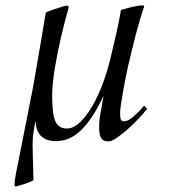

<svg xmlns="http://www.w3.org/2000/svg" viewBox="-20 -505 616 699"><path d="M32.7 168.9Q32.7 161.6 33.9 151.9Q35.2 142.1 38.6 124Q42 106 48.1 76.2Q54.2 46.4 63.5 -1.5L100.1 -186.5Q106.9 -225.6 113.8 -265.6Q120.6 -305.7 127 -342.3Q133.3 -378.9 138.4 -409.7Q143.6 -440.4 147 -460Q156.2 -463.9 168.2 -468Q180.2 -472.2 191.2 -475.8Q202.1 -479.5 210.7 -481.9Q219.2 -484.4 222.2 -484.4Q230 -484.4 230 -478.5Q230 -476.6 229.5 -475.6Q223.1 -453.6 216.6 -428.5Q210 -403.3 203.1 -374Q189.9 -318.4 179.7 -257.3Q174.8 -227.5 172.4 -202.4Q169.9 -177.2 169.9 -156.2Q169.9 -125.5 172.4 -103Q174.8 -80.6 180.7 -65.9Q186.5 -51.3 197 -44.2Q207.5 -37.1 223.6 -37.1Q237.8 -37.1 251.7 -45.2Q265.6 -53.2 278.6 -67.1Q291.5 -81.1 303.7 -99.1Q315.9 -117.2 326.4 -137.5Q336.9 -157.7 345.5 -178.5Q354 -199.2 360.4 -218.3Q368.2 -240.7 374.8 -263.9Q381.3 -287.1 386.7 -312Q392.6 -336.9 397.5 -357.9Q402.3 -378.9 406.5 -397.7Q410.6 -416.5 414.1 -433.8Q417.5 -451.2 420.4 -468.8Q443.8 -475.6 465.3 -480.5Q486.8 -485.4 497.1 -485.4Q504.9 -485.4 504.9 -481.9Q504.9 -480.5 503.4 -476.6Q502 -472.7 498.3 -461.7Q494.6 -450.7 488.8 -430.7Q482.9 -410.6 473.6 -376.5Q472.7 -372.6 470.5 -363.5Q468.3 -354.5 465.3 -342.8Q462.4 -331.1 459.2 -318.1Q456.1 -305.2 453.4 -293.7Q450.7 -282.2 448.5 -273.7Q446.3 -265.1 445.8 -262.2Q440.9 -239.3 435.8 -213.6Q430.7 -188 426.8 -164.8Q422.9 -141.6 420.2 -123.5Q417.5 -105.5 417.5 -97.7V-86.9Q417.5 -75.7 419.9 -69.6Q422.4 -63.5 432.6 -63.5Q446.3 -63.5 465.3 -80.1Q484.4 -96.7 505.4 -120.6L515.6 -108.4Q501 -90.3 481.2 -69.6Q461.4 -48.8 441.2 -31.2Q420.9 -13.7 403.3 -2Q385.7 9.8 376 9.8Q355 9.8 347.9 -2.9Q340.8 -15.6 340.8 -42Q340.8 -51.8 341.3 -58.6Q341.8 -65.4 343.3 -76.2Q344.7 -86.9 347.9 -105.2Q351.1 -123.5 356.9 -156.2Q318.4 -73.7 276.6 -32.5Q234.9 8.8 184.6 8.8Q149.4 8.8 130.9 -8.1Q112.3 -24.9 108.9 -64.5Q106.4 -51.3 102.5 -27.6Q98.6 -3.9 98.6 22.5Q98.6 25.4 98.9 34.7Q99.1 43.9 99.4 56.4Q99.6 68.8 100.1 83.3Q100.6 97.7 100.8 111.1Q101.1 124.5 101.3 135.3Q101.6 146 101.6 151.4Q87.9 158.2 75.7 162.4Q63.5 166.5 54.9 169.2Q46.4 171.9 41.7 172.9Q37.1 173.8 38.6 173.8Q33.2 173.8 32.7 168.9Z"/></svg>

Font: XB Kayhan
Style: Italic
Weight: 400
Italic angle: -12°
Designer: Behnam
Foundry: Irmug
Version: Version 7.300 2009